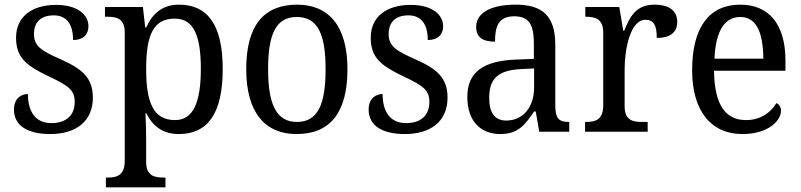

<svg xmlns="http://www.w3.org/2000/svg" viewBox="-20 -566 3441 825"><path d="M196 10C307 10 379 -45 379 -146C379 -230 336 -269 239 -312C157 -348 126 -368 126 -420C126 -467 152 -500 211 -500C266 -500 294 -462 294 -394C337 -394 360 -417 360 -453C360 -503 313 -545 221 -545C118 -545 49 -495 49 -404C49 -318 93 -284 191 -237C277 -197 301 -177 301 -128C301 -72 266 -37 201 -37C128 -37 100 -92 100 -162C74 -162 40 -146 40 -95C40 -25 100 10 196 10Z M435 239H691V197H683C643 197 608 189 608 130V34C608 2 607 -44 605 -79H609C635 -26 678 10 748 10C871 10 937 -76 937 -269C937 -461 871 -546 749 -546C677 -546 635 -507 608 -448H604L594 -536H431V-494H443C483 -494 516 -485 516 -426V125C516 188 482 197 442 197H435ZM732 -50C637 -50 608 -129 608 -270C608 -412 637 -486 731 -486C812 -486 843 -413 843 -271C843 -129 812 -50 732 -50Z M1254 10C1398 10 1473 -81 1473 -269C1473 -456 1391 -546 1257 -546C1113 -546 1038 -456 1038 -269C1038 -81 1120 10 1254 10ZM1256 -42C1166 -42 1132 -120 1132 -269C1132 -418 1165 -493 1255 -493C1346 -493 1379 -418 1379 -269C1379 -120 1347 -42 1256 -42Z M1720 10C1831 10 1903 -45 1903 -146C1903 -230 1860 -269 1763 -312C1681 -348 1650 -368 1650 -420C1650 -467 1676 -500 1735 -500C1790 -500 1818 -462 1818 -394C1861 -394 1884 -417 1884 -453C1884 -503 1837 -545 1745 -545C1642 -545 1573 -495 1573 -404C1573 -318 1617 -284 1715 -237C1801 -197 1825 -177 1825 -128C1825 -72 1790 -37 1725 -37C1652 -37 1624 -92 1624 -162C1598 -162 1564 -146 1564 -95C1564 -25 1624 10 1720 10Z M2130 10C2207 10 2236 -30 2275 -87H2282L2297 0H2426V-42H2423C2381 -42 2366 -58 2366 -114V-373C2366 -500 2309 -546 2195 -546C2099 -546 2026 -516 2026 -450C2026 -406 2054 -387 2107 -387C2107 -451 2121 -496 2190 -496C2263 -496 2274 -446 2274 -373V-313L2198 -310C2057 -305 1988 -256 1988 -150C1988 -41 2049 10 2130 10ZM2155 -48C2105 -48 2082 -83 2082 -145C2082 -223 2115 -264 2217 -269L2275 -272V-191C2275 -106 2228 -48 2155 -48Z M2494 0H2763V-42H2738C2698 -42 2664 -50 2664 -109V-270C2664 -353 2688 -481 2753 -481C2789 -481 2802 -458 2802 -403C2865 -403 2890 -431 2890 -472C2890 -518 2858 -546 2792 -546C2713 -546 2687 -495 2662 -434H2658L2641 -536H2495V-494H2498C2538 -494 2572 -485 2572 -426V-114C2572 -51 2539 -42 2497 -42H2494Z M3170 10C3283 10 3336 -49 3336 -90C3336 -107 3326 -119 3316 -123C3294 -85 3250 -50 3186 -50C3097 -50 3050 -115 3048 -262H3355V-306C3355 -464 3282 -546 3161 -546C3029 -546 2954 -451 2954 -264C2954 -91 3034 10 3170 10ZM3260 -314H3050C3055 -430 3092 -493 3161 -493C3233 -493 3259 -421 3260 -314Z"/></svg>

Font: Noto Serif Ethiopic SemiCondensed
Style: Regular
Weight: 400
Width: 4
Designer: Monotype Design Team
Foundry: Monotype Imaging Inc.
Version: Version 2.102